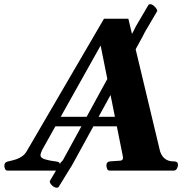

<svg xmlns="http://www.w3.org/2000/svg" viewBox="-79 -796 857 896"><path d="M493.7 -69.3 390.6 -583.5 118.7 -98.1Q116.2 -93.3 113 -85Q109.9 -76.7 109.9 -71.3Q109.9 -59.1 131.1 -52.5Q152.3 -45.9 182.1 -42.5Q194.8 -41 198 -36.9Q201.2 -32.7 201.2 -25.4Q201.2 -17.1 197.5 -8.5Q193.8 0 184.1 0H-44.9Q-52.2 0 -55.4 -7.6Q-58.6 -15.1 -58.6 -21.5Q-58.6 -34.2 -52 -38.1Q-45.4 -42 -40 -43Q-18.6 -47.4 -2.4 -53Q13.7 -58.6 25.6 -67.6Q37.6 -76.7 45.9 -90.8L406.2 -708.5H520L668 -89.8Q671.9 -76.7 679.9 -66.2Q688 -55.7 700.4 -49.3Q712.9 -43 730 -43Q741.7 -43 746.6 -39.3Q751.5 -35.6 751.5 -25.9Q751.5 -16.6 746.1 -8.3Q740.7 0 732.4 0H431.6Q423.8 0 420.7 -8.8Q417.5 -17.6 417.5 -23.4Q417.5 -41.5 435.1 -43Q467.8 -45.4 481.4 -46.1Q495.1 -46.9 495.1 -59.6Q495.1 -62 493.7 -69.3ZM149.4 -206.5 168.9 -251H484.9L494.6 -206.5ZM654.8 -744.6 596.7 -645.5 585 -622.6 256.3 -23.4 244.6 -4.9 194.8 76.2Q192.4 80.1 187 80.1Q174.8 80.1 163.8 69.3Q152.8 58.6 153.3 49.3L204.1 -37.1L214.4 -48.3L543 -648.9L555.2 -673.3L612.8 -771.5Q615.2 -776.4 622.1 -776.4Q632.3 -776.4 643.8 -764.2Q655.3 -752 654.8 -744.6Z"/></svg>

Font: Gelasio
Style: Italic
Weight: 400
Italic angle: -8.5°
Designer: Eben Sorkin
Foundry: Eben Sorkin
Version: Version 1.008